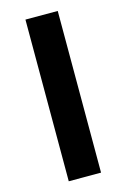

<svg xmlns="http://www.w3.org/2000/svg" viewBox="-115 -796 560 850"><g transform="rotate(-15 165.0 -370.5)"><path d="M91 -741H239V0H91Z"/></g></svg>

Font: Merged Yaku Han JP
Style: Bold
Weight: 700
Designer: Ryoko NISHIZUKA 西塚涼子 (kana, bopomofo & ideographs); Paul D. Hunt (Latin, Greek & Cyrillic); Sandoll Communications 산돌커뮤니
Foundry: Adobe
Version: Version 2.004